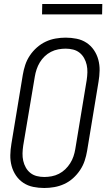

<svg xmlns="http://www.w3.org/2000/svg" viewBox="-20 -931 540 959"><path d="M201 8Q173 8 146 2.5Q119 -3 97 -17.5Q75 -32 60 -54Q45 -76 38 -102Q31 -128 31.5 -156Q32 -184 37 -213L94 -558Q98 -582 106 -606.5Q114 -631 129 -653.5Q144 -676 164.5 -694Q185 -712 208.5 -723Q232 -734 257.5 -738.5Q283 -743 308 -743Q336 -743 363 -737.5Q390 -732 412 -717.5Q434 -703 449 -681Q464 -659 471 -633Q478 -607 477.5 -579Q477 -551 472 -522L415 -177Q411 -153 403 -128.5Q395 -104 380 -81.5Q365 -59 345 -41Q325 -23 301 -12Q277 -1 251.5 3.5Q226 8 201 8ZM201 -47Q219 -47 238 -50.5Q257 -54 274.5 -63Q292 -72 306 -85.5Q320 -99 330.5 -115.5Q341 -132 347 -150Q353 -168 356 -186L413 -531Q416 -551 416.5 -570Q417 -589 413 -607Q409 -625 400 -641Q391 -657 377 -668Q363 -679 345 -683.5Q327 -688 308 -688Q290 -688 271 -684.5Q252 -681 234.5 -672Q217 -663 203 -649.5Q189 -636 179 -619.5Q169 -603 163 -585Q157 -567 154 -549L96 -204Q93 -184 92.5 -165Q92 -146 96 -128Q100 -110 109 -94Q118 -78 132 -67Q146 -56 164 -51.5Q182 -47 201 -47ZM190 -859 191 -911H491L490 -859Z"/></svg>

Font: Iosevka Light
Style: Italic
Weight: 300
Italic angle: -9°
Monospace: yes
Designer: Belleve Invis
Foundry: Belleve Invis
Version: Version 32.5.0; ttfautohint (v1.8.4)